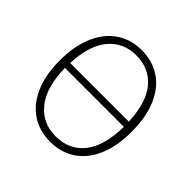

<svg xmlns="http://www.w3.org/2000/svg" viewBox="-176 -863 1044 1044"><g transform="rotate(45 345.5 -341.5)"><path d="M621 -340Q621 -230 587 -151Q553 -72 491 -30.5Q429 11 345 11Q263 11 201 -30Q139 -71 104.5 -149.5Q70 -228 70 -339Q70 -450 104.5 -530Q139 -610 201.5 -652Q264 -694 345 -694Q428 -694 490 -653.5Q552 -613 586.5 -533.5Q621 -454 621 -340ZM120 -369H571Q565 -510 505.5 -581.5Q446 -653 345 -653Q246 -653 186 -581Q126 -509 120 -369ZM572 -330H119Q121 -184 182.5 -107.5Q244 -31 345 -31Q451 -31 510.5 -107Q570 -183 572 -330Z"/></g></svg>

Font: FiraGO ExtraLight
Style: Regular
Weight: 200
Designer: bBox Type
Foundry: bBox Type GmbH
Version: Version 1.001